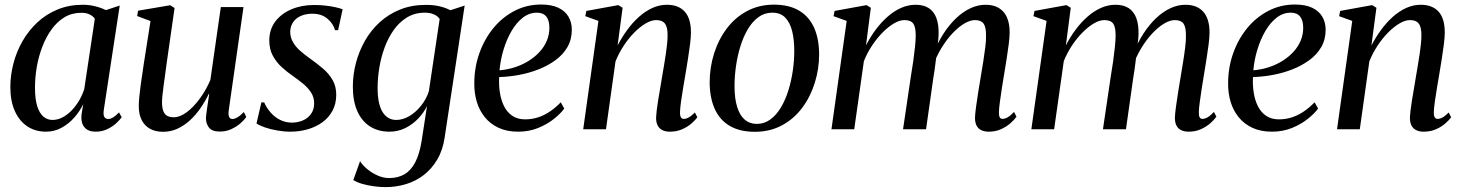

<svg xmlns="http://www.w3.org/2000/svg" viewBox="-20 -556 6292 826"><path d="M426.5 -83Q423.5 -61 429.2 -52.5Q435 -44 445.5 -44Q455 -44 466.8 -51Q478.5 -58 492 -72.5L503.5 -51.5Q496.5 -41.5 481 -26.8Q465.5 -12 442.5 -0.8Q419.5 10.5 391 10.5Q359 10.5 343.2 -8.5Q327.5 -27.5 330.5 -61.5L338 -108Q323.5 -77.5 299.8 -50.5Q276 -23.5 245 -6.5Q214 10.5 178 10.5Q131.5 10.5 97 -12.8Q62.5 -36 43.5 -79Q24.5 -122 24.5 -181.5Q24.5 -232 37.8 -283Q51 -334 77 -379.2Q103 -424.5 140.8 -459.8Q178.5 -495 227.8 -515.2Q277 -535.5 336.5 -535.5Q363.5 -535.5 389 -529.2Q414.5 -523 435.5 -512.5L495 -532ZM388 -475.5Q380 -487 365.2 -494Q350.5 -501 330 -501Q289.5 -501 257.5 -481.8Q225.5 -462.5 201.8 -429.5Q178 -396.5 162 -354.8Q146 -313 138.2 -267.8Q130.5 -222.5 130.5 -179Q130.5 -130.5 140 -99.8Q149.5 -69 166.5 -54.5Q183.5 -40 205.5 -40Q227.5 -40 248 -50.5Q268.5 -61 286.8 -79.5Q305 -98 319.5 -122Q334 -146 342.5 -173Z M681.5 11Q649.5 11 626.2 -1.5Q603 -14 590 -38.5Q577 -63 577 -100.5Q577 -114.5 579.2 -138.5Q581.5 -162.5 585.2 -189.8Q589 -217 592.8 -241.5Q596.5 -266 598.5 -281L627.5 -465.5L570 -487L574 -510L712.5 -533.5L731 -521.5L696.5 -280.5Q694.5 -262.5 691 -239.2Q687.5 -216 684.5 -192.5Q681.5 -169 679.2 -148.8Q677 -128.5 677 -116.5Q677 -93 682.5 -78.5Q688 -64 699.2 -57.8Q710.5 -51.5 727.5 -51.5Q754 -51.5 783 -73Q812 -94.5 839 -131Q866 -167.5 885 -212L930 -525.5H1027.5L964 -81Q961.5 -63.5 965.5 -53.8Q969.5 -44 979.5 -44Q989 -44 1001.5 -51.2Q1014 -58.5 1029 -74L1039.5 -53Q1031.5 -40.5 1014.8 -25.8Q998 -11 975.2 -0.5Q952.5 10 925.5 10Q892 10 878.8 -7.5Q865.5 -25 866 -49Q866 -52.5 867.5 -64.2Q869 -76 871.2 -92Q873.5 -108 876 -124.2Q878.5 -140.5 880 -152L878.5 -152.5Q862.5 -119.5 842 -90Q821.5 -60.5 796.8 -38Q772 -15.5 743.2 -2.2Q714.5 11 681.5 11Z M1434.5 -426H1421.5Q1414 -454 1388.8 -475.5Q1363.5 -497 1324 -497Q1297 -497 1275.5 -488Q1254 -479 1241.8 -461.8Q1229.5 -444.5 1228.5 -420.5Q1228.5 -396 1239.8 -375.8Q1251 -355.5 1270.5 -338.2Q1290 -321 1314 -304Q1345 -282 1370.5 -260Q1396 -238 1411.2 -211.2Q1426.5 -184.5 1426.5 -148Q1426.5 -109.5 1410.5 -79.8Q1394.5 -50 1367 -30Q1339.5 -10 1304 0.2Q1268.5 10.5 1229 10.5Q1201.5 10.5 1171.8 5.2Q1142 0 1118 -8.5Q1094 -17 1083.5 -25L1104.5 -115.5H1116.5Q1126.5 -92.5 1143.8 -72.5Q1161 -52.5 1184.5 -40.5Q1208 -28.5 1235.5 -28.5Q1261 -28.5 1282.8 -37.8Q1304.5 -47 1318 -65.8Q1331.5 -84.5 1331.5 -111.5Q1331.5 -137.5 1318.2 -158Q1305 -178.5 1283.8 -196Q1262.5 -213.5 1238 -230.5Q1215.5 -246 1192.5 -266.8Q1169.5 -287.5 1154 -315.8Q1138.5 -344 1138.5 -381.5Q1138.5 -429 1164.2 -463.2Q1190 -497.5 1233.8 -516Q1277.5 -534.5 1331.5 -534.5Q1357 -534.5 1380.8 -531.8Q1404.5 -529 1423.8 -524.8Q1443 -520.5 1454 -516Z M1893 35Q1885 90 1861.2 130.2Q1837.5 170.5 1803 197Q1768.5 223.5 1726.2 236.2Q1684 249 1639 249Q1614 249 1587.2 245.2Q1560.5 241.5 1537.5 234.8Q1514.5 228 1500 218.5L1529 137.5Q1540.5 155.5 1560.5 172Q1580.5 188.5 1605 199.2Q1629.5 210 1654 210Q1692 210 1720 193.8Q1748 177.5 1766.5 142Q1785 106.5 1794 49.5L1817 -99.5Q1803 -71 1779.2 -46Q1755.5 -21 1724 -5.2Q1692.5 10.5 1655.5 10.5Q1607 10.5 1571.8 -12Q1536.5 -34.5 1517.2 -77.8Q1498 -121 1498 -183.5Q1498 -234.5 1511.2 -285Q1524.5 -335.5 1550 -380.5Q1575.5 -425.5 1613.5 -460.2Q1651.5 -495 1701.2 -515Q1751 -535 1812.5 -535Q1845.5 -535 1871.5 -528.8Q1897.5 -522.5 1917.5 -512L1979 -532ZM1871.5 -474.5Q1863 -487 1846.8 -494.2Q1830.5 -501.5 1807.5 -501.5Q1764.5 -501.5 1731.2 -481.2Q1698 -461 1674 -427.2Q1650 -393.5 1634.5 -351.2Q1619 -309 1611.8 -264.2Q1604.5 -219.5 1604.5 -178.5Q1604.5 -142.5 1610 -116.5Q1615.5 -90.5 1626.2 -73.5Q1637 -56.5 1651.8 -48.2Q1666.5 -40 1684.5 -40Q1713.5 -40 1741.8 -57Q1770 -74 1792.2 -102.2Q1814.5 -130.5 1825 -163.5Z M2407.5 -89Q2392.5 -68 2363.5 -44.8Q2334.5 -21.5 2295.2 -5.5Q2256 10.5 2209 10.5Q2160.5 10.5 2124.8 -6.2Q2089 -23 2065.8 -51.8Q2042.5 -80.5 2031.2 -118Q2020 -155.5 2020.5 -197.5Q2020.5 -265.5 2042.2 -326.8Q2064 -388 2102.5 -435Q2141 -482 2193.5 -509.2Q2246 -536.5 2308 -536.5Q2352.5 -536.5 2381.8 -522.8Q2411 -509 2425.5 -484.5Q2440 -460 2440 -428Q2440 -386 2421 -353.2Q2402 -320.5 2369.2 -296.8Q2336.5 -273 2296 -257.2Q2255.5 -241.5 2211.8 -233.5Q2168 -225.5 2127.5 -224.5Q2125.5 -190.5 2130.5 -158Q2135.5 -125.5 2148.5 -99.2Q2161.5 -73 2184 -57.8Q2206.5 -42.5 2239 -42.5Q2269 -42.5 2296 -51.5Q2323 -60.5 2347.2 -77.2Q2371.5 -94 2392.5 -116ZM2290 -501.5Q2257 -501.5 2229.5 -480.2Q2202 -459 2181 -423.2Q2160 -387.5 2146.5 -343.2Q2133 -299 2129 -253.5Q2164 -256.5 2196 -267Q2228 -277.5 2255 -294.5Q2282 -311.5 2302 -333.5Q2322 -355.5 2332.8 -381.5Q2343.5 -407.5 2343.5 -436.5Q2343.5 -468.5 2330 -485Q2316.5 -501.5 2290 -501.5Z M2637 -360.5Q2655.5 -396 2678.8 -427.8Q2702 -459.5 2729.2 -483.8Q2756.5 -508 2786.8 -521.8Q2817 -535.5 2849 -535.5Q2899 -535.5 2925.8 -506Q2952.5 -476.5 2952.5 -416.5Q2952.5 -396.5 2948.8 -366.8Q2945 -337 2939.8 -303.5Q2934.5 -270 2929 -237.5Q2924 -208 2918.8 -177Q2913.5 -146 2909.8 -119Q2906 -92 2905.5 -74.5Q2905 -58.5 2909.2 -51.5Q2913.5 -44.5 2921.5 -44.5Q2931.5 -44.5 2943 -50.8Q2954.5 -57 2969.5 -72L2980 -51.5Q2971.5 -39.5 2955 -25Q2938.5 -10.5 2915 0Q2891.5 10.5 2861 10.5Q2843.5 10.5 2830 4Q2816.5 -2.5 2809.5 -15.8Q2802.5 -29 2802.5 -50Q2803 -61.5 2805.2 -81.2Q2807.5 -101 2811.5 -125.2Q2815.5 -149.5 2820 -175.5Q2824.5 -201.5 2828.5 -226.5Q2832.5 -250.5 2836.8 -275.5Q2841 -300.5 2844.5 -324Q2848 -347.5 2850 -368Q2852 -388.5 2852 -404.5Q2852 -428 2847 -442.2Q2842 -456.5 2831.2 -463Q2820.5 -469.5 2802.5 -469.5Q2782 -469.5 2757.5 -455Q2733 -440.5 2708.5 -415.8Q2684 -391 2663 -359Q2642 -327 2628 -292L2587 0H2489L2554.5 -466L2498 -486.5L2502.5 -509L2640 -534L2658.5 -522.5Z M3309.5 -536Q3374 -536 3417 -510.8Q3460 -485.5 3481.8 -438Q3503.5 -390.5 3504 -323Q3504 -259.5 3485.2 -199.5Q3466.5 -139.5 3431 -92Q3395.5 -44.5 3344 -16.8Q3292.5 11 3227 11Q3163 11 3119.8 -14.2Q3076.5 -39.5 3055 -87.2Q3033.5 -135 3033 -200.5Q3033 -265.5 3052 -325.8Q3071 -386 3106.8 -433.5Q3142.5 -481 3194 -508.5Q3245.5 -536 3309.5 -536ZM3302.5 -501.5Q3269 -501.5 3242.8 -482.2Q3216.5 -463 3197 -430Q3177.5 -397 3165 -356Q3152.5 -315 3146.2 -271Q3140 -227 3140 -186Q3140 -131.5 3151.5 -95.2Q3163 -59 3184.2 -41Q3205.5 -23 3235.5 -23Q3268.5 -23 3294.8 -42.5Q3321 -62 3340.2 -94.8Q3359.5 -127.5 3372 -168.2Q3384.5 -209 3390.8 -252.5Q3397 -296 3397 -336.5Q3397 -385.5 3387.8 -422.5Q3378.5 -459.5 3358 -480.5Q3337.5 -501.5 3302.5 -501.5Z M3726.5 -522.5 3705.5 -360.5Q3723.5 -396 3747 -427.8Q3770.5 -459.5 3798 -483.8Q3825.5 -508 3856 -521.8Q3886.5 -535.5 3919 -535.5Q3953.5 -535.5 3975.8 -521Q3998 -506.5 4008.5 -478.2Q4019 -450 4018 -408Q4018 -401 4016.8 -388.5Q4015.5 -376 4013.5 -360.5Q4011.5 -345 4009 -328L3996 -327Q4015 -374.5 4040 -412.8Q4065 -451 4094.2 -478.5Q4123.5 -506 4155.5 -520.8Q4187.5 -535.5 4220 -535.5Q4269.5 -535.5 4296.5 -505.5Q4323.5 -475.5 4323.5 -416Q4323.5 -396.5 4319.8 -367Q4316 -337.5 4310.8 -304Q4305.5 -270.5 4300 -237.5Q4295 -208 4290.2 -177Q4285.5 -146 4281.8 -119Q4278 -92 4277.5 -74.5Q4277 -58.5 4280.8 -51.5Q4284.5 -44.5 4293 -44.5Q4303 -44.5 4315 -51.2Q4327 -58 4342.5 -74.5L4353 -54Q4344.5 -41.5 4327.8 -26.5Q4311 -11.5 4287.2 -0.5Q4263.5 10.5 4233.5 10.5Q4215 10.5 4201.5 4Q4188 -2.5 4181.2 -15.8Q4174.5 -29 4174.5 -49.5Q4175 -65.5 4178.8 -94.5Q4182.5 -123.5 4188.2 -158.5Q4194 -193.5 4199.5 -227Q4205 -259.5 4210.2 -292.2Q4215.5 -325 4219 -354.2Q4222.5 -383.5 4222 -404.5Q4222 -440 4211.2 -454.8Q4200.5 -469.5 4174 -469.5Q4153.5 -469.5 4128.5 -454.8Q4103.5 -440 4077.8 -412.8Q4052 -385.5 4029.2 -347.8Q4006.5 -310 3990.5 -264.5L4010 -331.5Q4008 -313.5 4005.8 -294.2Q4003.5 -275 4000.8 -256Q3998 -237 3995 -219L3964 0H3865L3898.5 -226.5Q3904 -259 3908.8 -292.2Q3913.5 -325.5 3916.5 -355Q3919.5 -384.5 3919.5 -404Q3919.5 -440 3908.8 -454.8Q3898 -469.5 3870.5 -469.5Q3850 -469.5 3825.8 -455.2Q3801.5 -441 3777 -416.2Q3752.5 -391.5 3731.5 -359.8Q3710.5 -328 3696.5 -293L3655 0H3557L3622.5 -466L3566 -486.5L3570.5 -509L3708 -534Z M4586.5 -522.5 4565.5 -360.5Q4583.5 -396 4607 -427.8Q4630.5 -459.5 4658 -483.8Q4685.5 -508 4716 -521.8Q4746.5 -535.5 4779 -535.5Q4813.5 -535.5 4835.8 -521Q4858 -506.5 4868.5 -478.2Q4879 -450 4878 -408Q4878 -401 4876.8 -388.5Q4875.5 -376 4873.5 -360.5Q4871.5 -345 4869 -328L4856 -327Q4875 -374.5 4900 -412.8Q4925 -451 4954.2 -478.5Q4983.5 -506 5015.5 -520.8Q5047.5 -535.5 5080 -535.5Q5129.5 -535.5 5156.5 -505.5Q5183.5 -475.5 5183.5 -416Q5183.5 -396.5 5179.8 -367Q5176 -337.5 5170.8 -304Q5165.5 -270.5 5160 -237.5Q5155 -208 5150.2 -177Q5145.5 -146 5141.8 -119Q5138 -92 5137.5 -74.5Q5137 -58.5 5140.8 -51.5Q5144.5 -44.5 5153 -44.5Q5163 -44.5 5175 -51.2Q5187 -58 5202.5 -74.5L5213 -54Q5204.5 -41.5 5187.8 -26.5Q5171 -11.5 5147.2 -0.5Q5123.5 10.5 5093.5 10.5Q5075 10.5 5061.5 4Q5048 -2.5 5041.2 -15.8Q5034.5 -29 5034.5 -49.5Q5035 -65.5 5038.8 -94.5Q5042.5 -123.5 5048.2 -158.5Q5054 -193.5 5059.5 -227Q5065 -259.5 5070.2 -292.2Q5075.5 -325 5079 -354.2Q5082.5 -383.5 5082 -404.5Q5082 -440 5071.2 -454.8Q5060.5 -469.5 5034 -469.5Q5013.5 -469.5 4988.5 -454.8Q4963.5 -440 4937.8 -412.8Q4912 -385.5 4889.2 -347.8Q4866.5 -310 4850.5 -264.5L4870 -331.5Q4868 -313.5 4865.8 -294.2Q4863.5 -275 4860.8 -256Q4858 -237 4855 -219L4824 0H4725L4758.5 -226.5Q4764 -259 4768.8 -292.2Q4773.5 -325.5 4776.5 -355Q4779.5 -384.5 4779.5 -404Q4779.5 -440 4768.8 -454.8Q4758 -469.5 4730.5 -469.5Q4710 -469.5 4685.8 -455.2Q4661.5 -441 4637 -416.2Q4612.5 -391.5 4591.5 -359.8Q4570.5 -328 4556.5 -293L4515 0H4417L4482.5 -466L4426 -486.5L4430.5 -509L4568 -534Z M5650.5 -89Q5635.5 -68 5606.5 -44.8Q5577.5 -21.5 5538.2 -5.5Q5499 10.5 5452 10.5Q5403.5 10.5 5367.8 -6.2Q5332 -23 5308.8 -51.8Q5285.5 -80.5 5274.2 -118Q5263 -155.5 5263.5 -197.5Q5263.5 -265.5 5285.2 -326.8Q5307 -388 5345.5 -435Q5384 -482 5436.5 -509.2Q5489 -536.5 5551 -536.5Q5595.5 -536.5 5624.8 -522.8Q5654 -509 5668.5 -484.5Q5683 -460 5683 -428Q5683 -386 5664 -353.2Q5645 -320.5 5612.2 -296.8Q5579.5 -273 5539 -257.2Q5498.5 -241.5 5454.8 -233.5Q5411 -225.5 5370.5 -224.5Q5368.5 -190.5 5373.5 -158Q5378.5 -125.5 5391.5 -99.2Q5404.5 -73 5427 -57.8Q5449.5 -42.5 5482 -42.5Q5512 -42.5 5539 -51.5Q5566 -60.5 5590.2 -77.2Q5614.5 -94 5635.5 -116ZM5533 -501.5Q5500 -501.5 5472.5 -480.2Q5445 -459 5424 -423.2Q5403 -387.5 5389.5 -343.2Q5376 -299 5372 -253.5Q5407 -256.5 5439 -267Q5471 -277.5 5498 -294.5Q5525 -311.5 5545 -333.5Q5565 -355.5 5575.8 -381.5Q5586.5 -407.5 5586.5 -436.5Q5586.5 -468.5 5573 -485Q5559.5 -501.5 5533 -501.5Z M5880 -360.5Q5898.5 -396 5921.8 -427.8Q5945 -459.5 5972.2 -483.8Q5999.5 -508 6029.8 -521.8Q6060 -535.5 6092 -535.5Q6142 -535.5 6168.8 -506Q6195.5 -476.5 6195.5 -416.5Q6195.5 -396.5 6191.8 -366.8Q6188 -337 6182.8 -303.5Q6177.5 -270 6172 -237.5Q6167 -208 6161.8 -177Q6156.5 -146 6152.8 -119Q6149 -92 6148.5 -74.5Q6148 -58.5 6152.2 -51.5Q6156.5 -44.5 6164.5 -44.5Q6174.5 -44.5 6186 -50.8Q6197.5 -57 6212.5 -72L6223 -51.5Q6214.5 -39.5 6198 -25Q6181.5 -10.5 6158 0Q6134.5 10.5 6104 10.5Q6086.5 10.5 6073 4Q6059.5 -2.5 6052.5 -15.8Q6045.5 -29 6045.5 -50Q6046 -61.5 6048.2 -81.2Q6050.5 -101 6054.5 -125.2Q6058.5 -149.5 6063 -175.5Q6067.5 -201.5 6071.5 -226.5Q6075.5 -250.5 6079.8 -275.5Q6084 -300.5 6087.5 -324Q6091 -347.5 6093 -368Q6095 -388.5 6095 -404.5Q6095 -428 6090 -442.2Q6085 -456.5 6074.2 -463Q6063.5 -469.5 6045.5 -469.5Q6025 -469.5 6000.5 -455Q5976 -440.5 5951.5 -415.8Q5927 -391 5906 -359Q5885 -327 5871 -292L5830 0H5732L5797.5 -466L5741 -486.5L5745.5 -509L5883 -534L5901.5 -522.5Z"/></svg>

Font: Merriweather 96pt
Style: Italic
Weight: 400
Italic angle: -7.8°
Version: Version 2.101